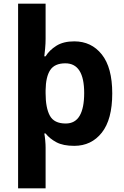

<svg xmlns="http://www.w3.org/2000/svg" viewBox="-20 -780 673 1040"><path d="M227 -760V-569Q227 -545 224.5 -517.5Q222 -490 220 -475H227Q248 -509 286 -532.5Q324 -556 382 -556Q475 -556 531.5 -485Q588 -414 588 -274Q588 -133 531.5 -61.5Q475 10 382 10Q322 10 285.5 -9.5Q249 -29 227 -57H220Q223 -42 225 -19.5Q227 3 227 19V240H78V-760ZM227 -275Q227 -196 250 -153.5Q273 -111 336 -111Q387 -111 411.5 -153Q436 -195 436 -276Q436 -437 334 -437Q276 -437 252 -400.5Q228 -364 227 -291Z"/></svg>

Font: BC Sans
Style: Bold
Weight: 700
Designer: Monotype Design Team
Province of B.C.
Foundry: Monotype Imaging Inc.
Version: Version 2.000;GOOG;noto-source:20170915:90ef993387c0